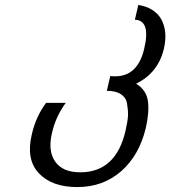

<svg xmlns="http://www.w3.org/2000/svg" viewBox="-20 -760 692 780"><path d="M572 -239Q546 -130 473 -65Q399 0 294 0Q191 0 138 -56Q85 -112 109 -213Q125 -285 167 -342H247Q206 -286 191 -219Q174 -147 204 -104Q234 -60 306 -60Q451 -60 490 -229Q499 -269 500 -290Q501 -310 496 -340Q492 -364 470 -378Q450 -391 414 -391L428 -451Q433 -450 448 -450Q540 -450 566 -563Q593 -677 528 -680L542 -740Q608 -729 635 -682Q662 -633 646 -563Q623 -464 533 -420Q575 -394 581 -349Q587 -303 572 -239Z"/></svg>

Font: Miedinger
Style: Italic
Weight: 400
Italic angle: -13°
Version: Version 001.000